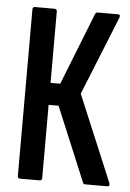

<svg xmlns="http://www.w3.org/2000/svg" viewBox="-49 -693 496 730"><g transform="rotate(5 198.5 -327.5)"><path d="M55 0Q46 0 46 -10V-645Q46 -655 55 -655H130Q139 -655 139 -645V-373H176L285 -649Q287 -653 289.5 -654Q292 -655 295 -655H373Q378 -655 379 -651.5Q380 -648 378 -642L257 -342L395 -13Q399 0 388 0H304Q301 0 299 -1Q297 -2 295 -6L177 -289H139V-10Q139 0 130 0Z"/></g></svg>

Font: Sofia Sans Extra Condensed SemiBold
Style: Regular
Weight: 600
Designer: Botio Nikoltchev, Ani Petrova
Foundry: lettersoup
Version: Version 4.101